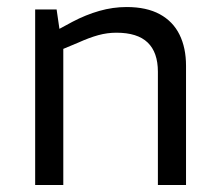

<svg xmlns="http://www.w3.org/2000/svg" viewBox="-20 -526 620 546"><path d="M80 0V-499H141L149 -444L186 -464Q224 -484 262.5 -495Q301 -506 340 -506Q397 -506 434.5 -485.5Q472 -465 490.5 -427.5Q509 -390 509 -339V0H429V-322Q429 -377 400 -405Q371 -433 311 -433Q285 -433 259.5 -426Q234 -419 203 -405L160 -387V0Z"/></svg>

Font: REM Medium Light
Style: Regular
Weight: 300
Version: Version 1.005;gftools[0.9.28]